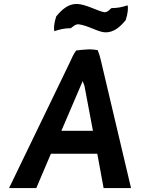

<svg xmlns="http://www.w3.org/2000/svg" viewBox="-20 -953 715 973"><path d="M546 -912C541 -912 528 -890 509 -891C474 -897 413 -933 368 -933C325 -933 293 -904 265 -870C254 -838 251 -804 256 -795C282 -804 307 -810 337 -810C343 -810 358 -831 378 -830C427 -824 479 -789 515 -789C558 -789 589 -817 617 -851C628 -883 631 -917 626 -926C600 -917 575 -912 546 -912ZM644 0 490 -652C486 -669 481 -685 475 -699C462 -701 447 -703 433 -703C408 -702 386 -700 366 -697C352 -679 343 -656 333 -635L26 0H164L238 -174H473L505 0ZM291 -290 399 -542 408 -518 451 -290Z"/></svg>

Font: Bluebird
Style: NrwObl
Weight: 400
Designer: Jasper
Foundry: Cannot Into Space Fonts
Version: Version 0.98